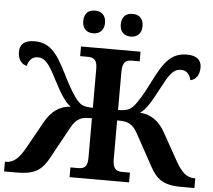

<svg xmlns="http://www.w3.org/2000/svg" viewBox="-60 -980 1159 1045"><g transform="rotate(5 520.0 -457.5)"><path d="M451.2 -600.1Q451.2 -620.1 447.3 -632.1Q443.4 -644 436.3 -650.4Q429.2 -656.7 419.9 -658.9Q410.6 -661.1 399.9 -661.1H357.9V-713.9H683.1V-661.1H641.1Q630.4 -661.1 620.6 -658.9Q610.8 -656.7 604 -649.9Q597.2 -643.1 593 -630.4Q588.9 -617.7 588.9 -596.2V-387.2Q605.5 -387.2 617.4 -388.7Q629.4 -390.1 638.9 -393.3Q648.4 -396.5 656.2 -402.1Q664.1 -407.7 671.9 -416Q685.5 -430.2 707.8 -466.1Q730 -502 756.8 -557.1Q778.8 -601.1 798.1 -632.1Q817.4 -663.1 838.1 -682.6Q858.9 -702.1 882.8 -711.2Q906.7 -720.2 937 -720.2Q958 -720.2 973.1 -715.6Q988.3 -710.9 997.8 -702.4Q1007.3 -693.8 1011.7 -682.4Q1016.1 -670.9 1016.1 -657.2Q1016.1 -626.5 1002.9 -606.9Q989.7 -587.4 966.8 -583Q964.8 -593.3 960.4 -602.5Q956.1 -611.8 949.5 -618.9Q942.9 -626 933.3 -630.4Q923.8 -634.8 911.1 -634.8Q896 -634.8 883.5 -628.7Q871.1 -622.6 859.4 -609.4Q847.7 -596.2 835.2 -575.2Q822.8 -554.2 807.1 -523.9Q790.5 -492.7 777.8 -469.7Q765.1 -446.8 753.7 -430.4Q742.2 -414.1 731.7 -402.3Q721.2 -390.6 709 -381.8Q731 -381.8 751 -375Q771 -368.2 788.6 -356Q806.2 -343.8 820.8 -326.4Q835.4 -309.1 847.2 -288.1L928.2 -143.1Q941.4 -119.1 953.9 -102.1Q966.3 -85 978.8 -74.2Q991.2 -63.5 1004.9 -58.3Q1018.6 -53.2 1034.2 -53.2H1040V0H969.2Q930.7 0 903.6 -6.1Q876.5 -12.2 857.2 -24.4Q837.9 -36.6 823.7 -54.2Q809.6 -71.8 796.9 -95.2L702.1 -268.1Q689.9 -290 678.2 -302.2Q666.5 -314.5 653.1 -320.8Q639.6 -327.1 624 -328.6Q608.4 -330.1 588.9 -330.1V-118.2Q588.9 -96.7 593 -84Q597.2 -71.3 604 -64.5Q610.8 -57.6 620.6 -55.4Q630.4 -53.2 641.1 -53.2H683.1V0H357.9V-53.2H399.9Q410.6 -53.2 419.9 -55.2Q429.2 -57.1 436.3 -63.2Q443.4 -69.3 447.3 -81.3Q451.2 -93.3 451.2 -112.8V-330.1Q431.6 -330.1 416 -328.6Q400.4 -327.1 387 -320.8Q373.5 -314.5 361.8 -302.2Q350.1 -290 337.9 -268.1L243.2 -95.2Q230.5 -71.8 216.3 -54.2Q202.1 -36.6 182.9 -24.4Q163.6 -12.2 136.5 -6.1Q109.4 0 70.8 0H0V-53.2H5.9Q21.5 -53.2 35.2 -58.3Q48.8 -63.5 61.3 -74.2Q73.7 -85 86.2 -102.1Q98.6 -119.1 111.8 -143.1L192.9 -288.1Q204.6 -309.1 219.2 -326.4Q233.9 -343.8 251.5 -356Q269 -368.2 289.1 -375Q309.1 -381.8 331.1 -381.8Q318.8 -390.6 308.3 -402.3Q297.9 -414.1 286.4 -430.4Q274.9 -446.8 262.2 -469.7Q249.5 -492.7 232.9 -523.9Q217.3 -554.2 204.8 -575.2Q192.4 -596.2 180.7 -609.4Q168.9 -622.6 156.7 -628.7Q144.5 -634.8 128.9 -634.8Q116.2 -634.8 106.7 -630.4Q97.2 -626 90.6 -618.9Q84 -611.8 79.8 -602.5Q75.7 -593.3 73.2 -583Q50.3 -587.4 37.1 -606.9Q23.9 -626.5 23.9 -657.2Q23.9 -670.9 28.3 -682.4Q32.7 -693.8 42.2 -702.4Q51.8 -710.9 66.9 -715.6Q82 -720.2 103 -720.2Q133.3 -720.2 157.2 -711.2Q181.2 -702.1 201.9 -682.6Q222.7 -663.1 241.9 -632.1Q261.2 -601.1 283.2 -557.1Q310.1 -502 332.3 -466.1Q354.5 -430.2 368.2 -416Q376 -407.7 383.8 -402.1Q391.6 -396.5 401.1 -393.3Q410.6 -390.1 422.6 -388.7Q434.6 -387.2 451.2 -387.2ZM357.9 -853Q357.9 -870.1 362.8 -882.1Q367.7 -894 375.7 -901.4Q383.8 -908.7 394.5 -911.9Q405.3 -915 417 -915Q428.7 -915 439.5 -911.9Q450.2 -908.7 458.5 -901.4Q466.8 -894 471.9 -882.1Q477.1 -870.1 477.1 -853Q477.1 -836.4 471.9 -824.5Q466.8 -812.5 458.5 -805.2Q450.2 -797.9 439.5 -794.4Q428.7 -791 417 -791Q405.3 -791 394.5 -794.4Q383.8 -797.9 375.7 -805.2Q367.7 -812.5 362.8 -824.5Q357.9 -836.4 357.9 -853ZM563 -853Q563 -870.1 567.9 -882.1Q572.8 -894 581.1 -901.4Q589.4 -908.7 600.1 -911.9Q610.8 -915 623 -915Q634.3 -915 644.8 -911.9Q655.3 -908.7 663.6 -901.4Q671.9 -894 677 -882.1Q682.1 -870.1 682.1 -853Q682.1 -836.4 677 -824.5Q671.9 -812.5 663.6 -805.2Q655.3 -797.9 644.8 -794.4Q634.3 -791 623 -791Q610.8 -791 600.1 -794.4Q589.4 -797.9 581.1 -805.2Q572.8 -812.5 567.9 -824.5Q563 -836.4 563 -853Z"/></g></svg>

Font: Droids
Style: b
Weight: 700
Foundry: Ascender Corporation
Version: Version 1.00 build 113